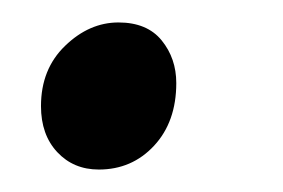

<svg xmlns="http://www.w3.org/2000/svg" viewBox="-20 -141 252 171"><path d="M16.5 -46.5Q16.5 -79.5 38 -100.2Q59.5 -121 85.5 -121Q111 -121 124 -105Q137 -89 137 -67Q137 -32.5 117.2 -11.2Q97.5 10 68 10Q45.5 10 31 -5.5Q16.5 -21 16.5 -46.5Z"/></svg>

Font: Merriweather 48pt
Style: Italic
Weight: 400
Italic angle: -7.8°
Version: Version 2.101